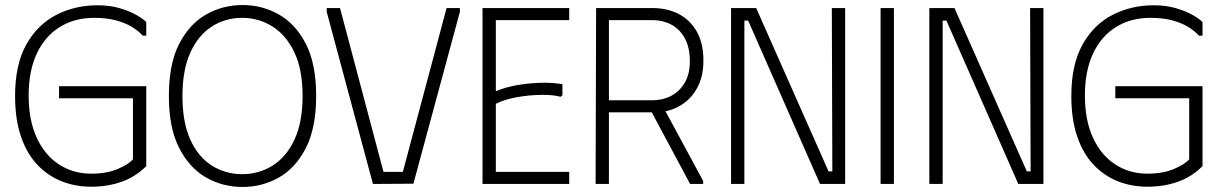

<svg xmlns="http://www.w3.org/2000/svg" viewBox="-20 -732 4855 764"><path d="M40 -350Q40 -475 84.5 -554.5Q129 -634 203.5 -672.5Q278 -711 368 -711Q417 -711 456 -699.5Q495 -688 522.5 -672.5Q550 -657 562 -644V-590H548Q530 -610 503 -626Q476 -642 439.5 -651.5Q403 -661 355 -661Q276 -661 217 -624Q158 -587 126 -518Q94 -449 94 -352Q94 -255 125.5 -185.5Q157 -116 213.5 -78.5Q270 -41 343 -41Q406 -41 449.5 -60Q493 -79 509 -98V-341H215V-389H562V-71Q519 -28 463.5 -8.5Q408 11 343 11Q280 11 225.5 -10.5Q171 -32 129 -76Q87 -120 63.5 -188.5Q40 -257 40 -350Z M652 -350Q652 -478 693 -557.5Q734 -637 800.5 -674.5Q867 -712 945 -712Q1023 -712 1089.5 -674.5Q1156 -637 1197 -557.5Q1238 -478 1238 -350Q1238 -223 1197 -143Q1156 -63 1089.5 -25.5Q1023 12 945 12Q867 12 800.5 -25.5Q734 -63 693 -143Q652 -223 652 -350ZM706 -350Q706 -245 737.5 -176Q769 -107 823 -73Q877 -39 944 -39Q1010 -39 1064.5 -73Q1119 -107 1151.5 -176Q1184 -245 1184 -350Q1184 -456 1151 -524.5Q1118 -593 1063.5 -627Q1009 -661 944 -661Q877 -661 823 -626.5Q769 -592 737.5 -523Q706 -454 706 -350Z M1280 -700H1333L1506 -48H1583L1757 -700H1810V-685L1625 -1L1464 0L1280 -685Z M2245 -700V-652H1953V-369Q1988 -384 2034 -392.5Q2080 -401 2129 -402.5Q2178 -404 2218 -397V-353L2211 -347Q2181 -355 2134 -354.5Q2087 -354 2038 -345.5Q1989 -337 1953 -319V-48H2245V0H1900V-700Z M2352 -700H2403V0H2350ZM2576 -700Q2635 -700 2680.5 -676.5Q2726 -653 2752.5 -606.5Q2779 -560 2779 -491Q2779 -425 2752.5 -379Q2726 -333 2682 -309Q2638 -285 2586 -285H2361V-700ZM2393 -333H2576Q2617 -333 2650.5 -350.5Q2684 -368 2704.5 -402.5Q2725 -437 2725 -488Q2725 -544 2704.5 -580.5Q2684 -617 2650.5 -634.5Q2617 -652 2576 -652H2393ZM2557 -316 2605 -332 2778 -12V0H2726Z M3290 -700H3343V0H3243L2957 -650H2942V0H2889V-700H2989L3277 -50H3292Z M3484 -700H3537V0H3484Z M4079 -700H4132V0H4032L3746 -650H3731V0H3678V-700H3778L4066 -50H4081Z M4243 -350Q4243 -475 4287.5 -554.5Q4332 -634 4406.5 -672.5Q4481 -711 4571 -711Q4620 -711 4659 -699.5Q4698 -688 4725.5 -672.5Q4753 -657 4765 -644V-590H4751Q4733 -610 4706 -626Q4679 -642 4642.5 -651.5Q4606 -661 4558 -661Q4479 -661 4420 -624Q4361 -587 4329 -518Q4297 -449 4297 -352Q4297 -255 4328.5 -185.5Q4360 -116 4416.5 -78.5Q4473 -41 4546 -41Q4609 -41 4652.5 -60Q4696 -79 4712 -98V-341H4418V-389H4765V-71Q4722 -28 4666.5 -8.5Q4611 11 4546 11Q4483 11 4428.5 -10.5Q4374 -32 4332 -76Q4290 -120 4266.5 -188.5Q4243 -257 4243 -350Z"/></svg>

Font: Phudu Light
Style: Regular
Weight: 300
Version: Version 1.005;gftools[0.9.23]